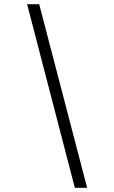

<svg xmlns="http://www.w3.org/2000/svg" viewBox="-20 -780 548 921"><path d="M339 121H398L168 -760H110Z"/></svg>

Font: Noto Serif Devanagari
Style: Regular
Weight: 400
Designer: Universal Thirst, Indian Type Foundry and the Monotype Design Team
Foundry: Monotype Imaging Inc.
Version: Version 2.004